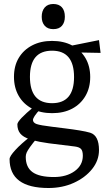

<svg xmlns="http://www.w3.org/2000/svg" viewBox="-20 -707 555 962"><path d="M223 235Q28 235 28 90Q28 76 57 44.5Q86 13 130 -21L167 -17Q143 12 130.5 29.5Q118 47 113.5 57.5Q109 68 109 79Q109 131 143 155.5Q177 180 250 180Q313 180 354 150.5Q395 121 395 73Q395 50 386.5 40Q378 30 355 27L225 11Q198 7 179 3.5Q160 0 130 -9Q96 -20 81.5 -38Q67 -56 67 -84Q67 -104 152 -174L185 -163Q163 -141 154 -126.5Q145 -112 145 -107Q145 -92 163.5 -85.5Q182 -79 240 -72Q271 -68 308 -63.5Q345 -59 378.5 -53.5Q412 -48 432 -42Q476 -28 476 45Q476 97 441.5 140Q407 183 350 209Q293 235 223 235ZM241 -140Q183 -140 140 -163Q97 -186 73.5 -227Q50 -268 50 -322Q50 -377 74 -417Q98 -457 141 -479.5Q184 -502 241 -502Q299 -502 342 -479Q385 -456 408.5 -415.5Q432 -375 432 -321Q432 -267 408 -226Q384 -185 341.5 -162.5Q299 -140 241 -140ZM241 -190Q351 -190 351 -321Q351 -453 241 -453Q130 -453 130 -322Q130 -190 241 -190ZM484 -442 379 -444 317 -474 476 -506ZM247 -561Q219 -561 204 -578Q189 -595 189 -623Q189 -652 204 -669.5Q219 -687 247 -687Q275 -687 290 -670.5Q305 -654 305 -623Q305 -595 290.5 -578Q276 -561 247 -561Z"/></svg>

Font: Andada Pro
Style: Regular
Weight: 400
Designer: Carolina Giovagnoli
Foundry: Huerta Tipografica
Version: Version 3.003